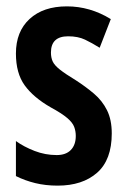

<svg xmlns="http://www.w3.org/2000/svg" viewBox="-20 -624 397 603"><path d="M331 -205Q331 -122 285 -81.5Q239 -41 161 -41Q123 -41 90.5 -49Q58 -57 30 -71V-181Q55 -163 88.5 -150Q122 -137 158 -137Q187 -137 202.5 -153Q218 -169 218 -197Q218 -212 213 -225.5Q208 -239 191 -253.5Q174 -268 139 -287Q85 -318 57.5 -356Q30 -394 30 -456Q30 -525 73 -564.5Q116 -604 190 -604Q263 -604 328 -564L293 -474Q269 -489 247 -499.5Q225 -510 194 -510Q140 -510 140 -459Q140 -443 145.5 -431Q151 -419 168 -405.5Q185 -392 218 -372Q249 -352 275 -330Q301 -308 316 -278Q331 -248 331 -205Z"/></svg>

Font: Noto Sans Tamil UI ExtraCondensed SemiBold
Style: Regular
Weight: 600
Width: 2
Designer: Jelle Bosma - Monotype Design Team
Foundry: Monotype Imaging Inc.
Version: Version 2.004; ttfautohint (v1.8.4.7-5d5b)